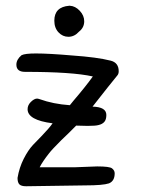

<svg xmlns="http://www.w3.org/2000/svg" viewBox="-20 -648 490 668"><path d="M169 -576Q169 -551 183.5 -535.5Q198 -520 218 -520Q239 -520 255 -538Q273 -552 273 -574Q273 -594 257.5 -610.5Q242 -627 223 -628H221Q169 -624 169 -576ZM151 -115Q160 -127 193 -160L219 -185L245 -211L285 -210Q313 -210 323 -213Q336 -216 343 -224Q350 -232 350 -248Q350 -276 302 -277Q363 -355 387 -384Q393 -390 393 -400Q393 -430 365 -437Q318 -449 231 -455Q150 -462 105 -462Q67 -462 55 -456Q37 -441 37 -423Q37 -398 67 -398Q232 -398 303 -382Q278 -347 236 -298L223 -282Q165 -286 118 -303Q112 -305 109 -305Q99 -305 87 -293Q76 -282 76 -268Q76 -230 163 -219Q151 -202 126 -176Q101 -150 95 -144Q78 -126 62.5 -95.5Q47 -65 41 -29Q41 -13 47.5 -6.5Q54 0 71 0L277 -3Q338 -3 359 -10Q379 -18 379 -45Q379 -55 370 -62Q362 -69 318 -69L239 -66H118Q128 -86 151 -115Z"/></svg>

Font: Patrick Hand SC
Style: Regular
Weight: 400
Designer: Patrick Wagesreiter
Foundry: Patrick Wagesreiter
Version: Version 2.001; ttfautohint (v1.8.2)